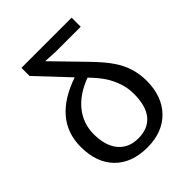

<svg xmlns="http://www.w3.org/2000/svg" viewBox="-207 -843 970 970"><g transform="rotate(-45 278.5 -357.5)"><path d="M421.9 -230Q421.9 -272.9 409.2 -309.1Q396 -348.1 375.2 -380.1Q354.5 -412.1 314 -454.1Q227.1 -421.9 180.4 -363.8Q133.8 -305.7 133.8 -230Q133.8 -147 172.1 -101.1Q210.4 -55.2 278.8 -55.2Q348.6 -55.2 385.3 -99.4Q421.9 -143.6 421.9 -230ZM471.2 -660.2H295.9L221.2 -664.1L375 -505.9Q433.1 -446.3 460 -405.8Q514.2 -327.6 514.2 -231.9Q514.2 -120.6 450.7 -55.4Q387.2 9.8 278.8 9.8Q168 9.8 105 -54Q42 -117.7 42 -231Q42 -422.9 269 -501L112.8 -667V-725.1H471.2Z"/></g></svg>

Font: Libra Sans Modern
Style: Regular
Weight: 400
Foundry: Stefan Peev, Context Ltd
Version: Version 1.000